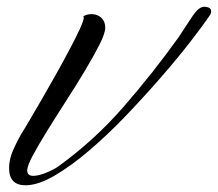

<svg xmlns="http://www.w3.org/2000/svg" viewBox="-20 -548 648 571"><path d="M56 3Q7 3 7 -48Q7 -74 19 -101.5Q31 -129 44 -151Q52 -163 68 -190.5Q84 -218 105 -254Q126 -290 147.5 -328.5Q169 -367 187.5 -402Q206 -437 217.5 -462Q229 -487 229 -495Q229 -498 228 -500Q240 -506 252 -506Q270 -506 281.5 -495Q293 -484 293 -466Q293 -449 276 -415.5Q259 -382 233 -338.5Q207 -295 177 -248.5Q147 -202 121 -160Q95 -118 78 -86.5Q61 -55 61 -41Q61 -25 79 -25Q95 -25 119 -35Q143 -45 156 -55Q262 -132 348.5 -231.5Q435 -331 511 -437Q522 -453 538.5 -479Q555 -505 566 -517Q577 -528 588 -528Q595 -528 601.5 -525Q608 -522 608 -514Q608 -509 605 -504Q585 -474 547 -425Q509 -376 459.5 -319Q410 -262 355.5 -205Q301 -148 246 -101Q191 -54 142 -25.5Q93 3 56 3Z"/></svg>

Font: Caramel
Style: Regular
Weight: 400
Designer: Robert E. Leuschke
Foundry: Robert E. Leuschke
Version: Version 1.010